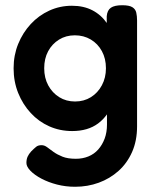

<svg xmlns="http://www.w3.org/2000/svg" viewBox="-20 -504 599 734"><path d="M267 210Q231 210 198 201.5Q165 193 138.5 179Q112 165 96.5 149Q81 133 81 119Q81 105 85.5 95Q90 85 99 75Q111 63 118.5 57Q126 51 139 51Q150 51 160.5 59Q171 67 185 77Q199 87 219 95Q239 103 270 103Q296 103 318 94Q340 85 355.5 67.5Q371 50 380 26Q389 2 389 -28L388 -442Q390 -465 404 -474.5Q418 -484 447 -484Q474 -484 486 -476.5Q498 -469 501 -455.5Q504 -442 504 -426V-21Q504 34 485 77Q466 120 433 149.5Q400 179 357.5 194.5Q315 210 267 210ZM256 -3Q209 -3 168.5 -21Q128 -39 97.5 -72Q67 -105 49.5 -148.5Q32 -192 32 -243Q32 -293 49.5 -336Q67 -379 97.5 -412Q128 -445 168.5 -463.5Q209 -482 255 -482Q300 -482 333.5 -464.5Q367 -447 389 -415Q411 -383 422.5 -339Q434 -295 434 -242Q434 -169 414 -115Q394 -61 355 -32Q316 -3 256 -3ZM267 -116Q301 -116 327.5 -132.5Q354 -149 369.5 -178Q385 -207 385 -243Q385 -280 369.5 -308.5Q354 -337 327 -353Q300 -369 266 -369Q232 -369 205.5 -352.5Q179 -336 164 -308Q149 -280 149 -243Q149 -206 164.5 -177.5Q180 -149 206.5 -132.5Q233 -116 267 -116Z"/></svg>

Font: Fredoka Medium
Style: Regular
Weight: 500
Designer: Ben Nathan
Foundry: Milena B. Brandão, Ben Nathan
Version: Version 2.001